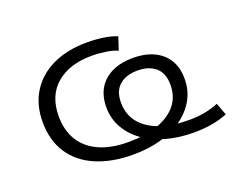

<svg xmlns="http://www.w3.org/2000/svg" viewBox="-88 -644 974 799"><g transform="rotate(-20 399.0 -244.5)"><path d="M381 8Q286 8 216 -22Q146 -52 108.5 -109.5Q71 -167 71 -248Q71 -325 106.5 -381Q142 -437 206.5 -467Q271 -497 357 -497Q396 -497 431.5 -491.5Q467 -486 489 -476L470 -419Q452 -428 420 -433Q388 -438 357 -438Q258 -438 200 -388.5Q142 -339 142 -248Q142 -184 170.5 -139Q199 -94 252 -71Q305 -48 379 -48Q453 -48 508 -67Q563 -86 593.5 -122.5Q624 -159 624 -213Q624 -264 594.5 -289.5Q565 -315 515 -315Q464 -315 434.5 -289.5Q405 -264 405 -213Q405 -160 435 -123Q465 -86 520 -67Q575 -48 648 -48Q685 -48 717 -54Q749 -60 778 -72L798 -18Q766 -5 728.5 1.5Q691 8 649 8Q583 8 527 -7.5Q471 -23 429.5 -52.5Q388 -82 364.5 -123.5Q341 -165 341 -215Q341 -265 362.5 -300Q384 -335 423.5 -353Q463 -371 515 -371Q567 -371 606 -353Q645 -335 666.5 -300.5Q688 -266 688 -216Q688 -165 664.5 -123.5Q641 -82 599.5 -52.5Q558 -23 502.5 -7.5Q447 8 381 8Z"/></g></svg>

Font: Nunito Sans 10pt Expanded Light
Style: Regular
Weight: 300
Width: 7
Designer: Vernon Adams
Foundry: Vernon Adams
Version: Version 3.101;gftools[0.9.27]